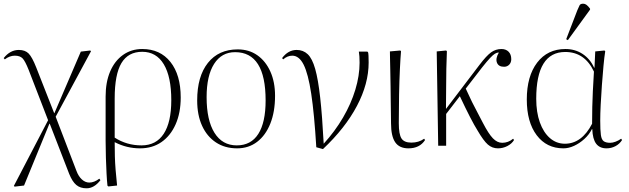

<svg xmlns="http://www.w3.org/2000/svg" viewBox="-20 -788 3398 1038"><path d="M448 230Q414 230 392.5 212Q371 194 354 152L249 -119H247L110 215L59 221L55 217L240 -138L135 -410Q116 -458 102 -472.5Q88 -487 60 -487Q32 -487 6 -467L0 -474Q35 -518 82 -518Q116 -518 135 -498.5Q154 -479 176 -423L273 -176H274L417 -509L468 -515L472 -511L281 -157L393 135Q404 165 422.5 182Q441 199 463 199Q489 199 517 178L523 186Q489 230 448 230Z M566 220 561 216Q558 189 556 149.5Q554 110 552.5 64.5Q551 19 551 -26V-266Q551 -344 575.5 -401.5Q600 -459 645 -491Q690 -523 749 -523Q846 -523 901.5 -453Q957 -383 957 -261Q957 -178 929.5 -116Q902 -54 853 -20Q804 14 737 14Q665 14 601 -19H600Q600 22 601 57.5Q602 93 605 130Q608 167 613 215ZM745 -2Q824 -2 865 -64.5Q906 -127 906 -246Q906 -373 865.5 -440.5Q825 -508 749 -508Q673 -508 636.5 -447Q600 -386 600 -256V-44Q665 -2 745 -2Z M1262 14Q1196 14 1147.5 -18Q1099 -50 1072.5 -108Q1046 -166 1046 -245Q1046 -375 1104 -448Q1162 -521 1265 -521Q1326 -521 1371 -489.5Q1416 -458 1441.5 -401.5Q1467 -345 1467 -270Q1467 -184 1441.5 -120Q1416 -56 1370 -21Q1324 14 1262 14ZM1260 -2Q1337 -2 1376.5 -64Q1416 -126 1416 -245Q1416 -506 1251 -506Q1178 -506 1137.5 -442.5Q1097 -379 1097 -263Q1097 -138 1139.5 -70Q1182 -2 1260 -2Z M1726 18 1690 8Q1679 -173 1662.5 -281.5Q1646 -390 1621.5 -438.5Q1597 -487 1560 -487Q1534 -487 1511 -467L1505 -474Q1538 -518 1584 -518Q1619 -518 1643.5 -495Q1668 -472 1684 -415.5Q1700 -359 1711 -260.5Q1722 -162 1730 -11Q1791 -78 1834.5 -152.5Q1878 -227 1901 -303Q1924 -379 1924 -449Q1924 -468 1923 -483Q1922 -498 1920 -509H1966L1970 -505Q1973 -495 1973 -450Q1973 -335 1909.5 -215Q1846 -95 1726 18Z M2188 14Q2139 14 2116.5 -19Q2094 -52 2094 -122Q2094 -132 2093.5 -162Q2093 -192 2092.5 -233.5Q2092 -275 2091.5 -320Q2091 -365 2090 -405.5Q2089 -446 2088.5 -474.5Q2088 -503 2088 -510L2144 -515L2148 -511Q2145 -477 2142 -415Q2139 -353 2137.5 -276.5Q2136 -200 2136 -122Q2136 -62 2150.5 -39.5Q2165 -17 2204 -17Q2244 -17 2273 -38L2278 -31Q2249 14 2188 14Z M2672 14Q2641 14 2617.5 -6.5Q2594 -27 2562 -82Q2528 -136 2466 -268L2392 -172V0H2349L2341 -510L2392 -515L2396 -511Q2394 -463 2393 -417Q2392 -371 2392 -319Q2392 -267 2391 -199L2572 -437Q2610 -487 2635 -505Q2660 -523 2691 -523Q2715 -523 2729.5 -508.5Q2744 -494 2744 -468Q2744 -450 2733 -438.5Q2722 -427 2705 -427Q2675 -427 2666.5 -449.5Q2658 -472 2677 -504Q2666 -504 2655.5 -497.5Q2645 -491 2629 -474Q2613 -457 2586 -423L2498 -309Q2517 -267 2532 -236.5Q2547 -206 2561.5 -179.5Q2576 -153 2591 -123Q2621 -65 2644.5 -40.5Q2668 -16 2695 -16Q2728 -16 2754 -38L2759 -31Q2747 -11 2723 1.5Q2699 14 2672 14Z M3026 14Q2935 14 2881.5 -57Q2828 -128 2828 -250Q2828 -376 2884 -449.5Q2940 -523 3037 -523Q3089 -523 3129.5 -496.5Q3170 -470 3192 -422H3194L3198 -510L3248 -515L3252 -511Q3247 -480 3242.5 -431Q3238 -382 3234 -327.5Q3230 -273 3227.5 -222.5Q3225 -172 3225 -136Q3225 -84 3228.5 -58.5Q3232 -33 3244 -24.5Q3256 -16 3279 -16Q3292 -16 3308 -22Q3324 -28 3338 -38L3343 -31Q3330 -10 3307.5 2Q3285 14 3259 14Q3222 14 3203 -11Q3184 -36 3182 -90H3180Q3165 -60 3139 -36.5Q3113 -13 3083.5 0.5Q3054 14 3026 14ZM3034 -11Q3125 -11 3181 -119Q3181 -169 3182 -209Q3183 -249 3185 -293.5Q3187 -338 3191 -401Q3141 -507 3036 -507Q2879 -507 2879 -254Q2879 -181 2898.5 -126.5Q2918 -72 2953 -41.5Q2988 -11 3034 -11ZM3050 -571 3041 -576 3101 -732Q3109 -751 3113.5 -759.5Q3118 -768 3133 -768Q3142 -768 3150.5 -762Q3159 -756 3170 -741V-736Z"/></svg>

Font: Literata 72pt ExtraLight
Style: Regular
Weight: 200
Designer: Latin by Veronika Burian and Jose Scaglione. Greek by Irene Vlachou. Cyrillic by Vera Evstafieva.
Foundry: TypeTogether
Version: Version 3.002